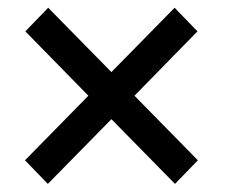

<svg xmlns="http://www.w3.org/2000/svg" viewBox="-20 -568 573 488"><path d="M43.5 -160.6 204.6 -324.7 44.4 -488.3 102.5 -548.3 263.2 -384.8 423.8 -548.3 481.9 -488.3 321.8 -324.7 482.9 -160.6 424.8 -100.6 263.2 -265.1 101.6 -100.6Z"/></svg>

Font: Roboto-ThirdPerson-AD3FC
Style: ThirdPerson-AD3FC
Weight: 400
Designer: Google
Version: Version 2.137; 2017